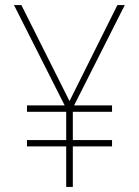

<svg xmlns="http://www.w3.org/2000/svg" viewBox="-20 -734 545 754"><path d="M253 -337 441 -714H470L271 -320H420V-295H266V-184H420V-159H266V0H240V-159H86V-184H240V-295H86V-320H234L35 -714H64Z"/></svg>

Font: Noto Sans Kannada SemiCondensed Thin
Style: Regular
Weight: 100
Width: 4
Designer: Jelle Bosma - Monotype Design Team
Foundry: Monotype Imaging Inc.
Version: Version 2.005; ttfautohint (v1.8.4.7-5d5b)